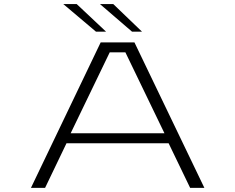

<svg xmlns="http://www.w3.org/2000/svg" viewBox="-20 -904 1133 924"><path d="M963.5 0H895L791.5 -214.5H300L197 0H129L464.5 -700H627ZM508 -652 320 -262.5H771.5L583.5 -652ZM615.5 -751.5 461 -884.5H525L663.5 -751.5ZM442 -751.5 284.5 -884.5H349L490.5 -751.5Z"/></svg>

Font: Trispace Expanded ExtraLight
Style: Regular
Weight: 200
Width: 7
Designer: Tyler Finck
Foundry: Etcetera Type Company
Version: Version 1.210; ttfautohint (v1.8.3)